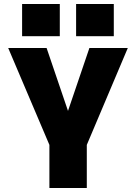

<svg xmlns="http://www.w3.org/2000/svg" viewBox="-20 -940 690 960"><path d="M227 0V-215.5L21 -700H213L320 -385.5L427 -700H619L414 -215.5V0ZM90.5 -920H279V-759H90.5ZM360.5 -920H549V-759H360.5Z"/></svg>

Font: Trispace Thin ExtraBold
Style: Regular
Weight: 800
Version: Version 1.210